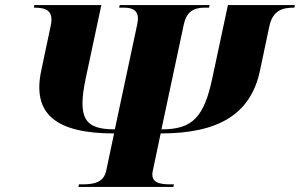

<svg xmlns="http://www.w3.org/2000/svg" viewBox="-20 -734 1178 754"><path d="M288 0H661L663 -10H650C605 -10 570 -17 580 -63L611 -210C839 -210 965 -286 1001 -457L1038 -632C1052 -695 1091 -704 1136 -704L1138 -714H875L814 -428C781 -271 734 -226 614 -226L702 -639C712 -685 738 -704 783 -704H801L803 -714H450L448 -704H466C511 -704 529 -685 519 -639L431 -226C313 -226 283 -268 317 -428L378 -714H115L113 -704C158 -704 193 -695 179 -632L142 -457C106 -288 197 -210 428 -210L397 -63C387 -17 348 -10 303 -10H290Z"/></svg>

Font: Noto Serif Display Black
Style: Italic
Weight: 900
Italic angle: -12°
Designer: Monotype Design Team
Foundry: Monotype Imaging Inc.
Version: Version 2.009